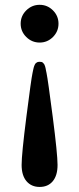

<svg xmlns="http://www.w3.org/2000/svg" viewBox="-20 -443 324 785"><path d="M196.5 -400.6Q219.2 -377.9 219.2 -346.2Q219.2 -314.5 196.5 -291.7Q173.8 -269 142.1 -269Q110.4 -269 87.4 -291.7Q64.5 -314.5 64.5 -346.2Q64.5 -377.9 87.4 -400.6Q110.4 -423.3 142.1 -423.3Q173.8 -423.3 196.5 -400.6ZM215.3 231.4Q215.3 274.4 195.8 297.9Q176.3 321.3 142.1 321.3Q108.4 321.3 88.4 297.9Q68.4 274.4 68.4 231.4Q68.4 187 87.9 34.2Q107.4 -118.7 112.8 -143.6Q113.3 -146 114.5 -151.9Q115.7 -157.7 116.2 -159.9Q116.7 -162.1 117.9 -167Q119.1 -171.9 120.1 -173.8Q121.1 -175.8 122.6 -179.2Q124 -182.6 126 -184.1Q127.9 -185.5 130.1 -187.3Q132.3 -189 135.5 -189.7Q138.7 -190.4 142.1 -190.4Q147 -190.4 150.4 -189.5Q153.8 -188.5 156.5 -185.5Q159.2 -182.6 160.9 -180.2Q162.6 -177.7 164.1 -172.6Q165.5 -167.5 166.3 -164.3Q167 -161.1 168.2 -154.1Q169.4 -147 170.4 -143.6Q175.8 -118.2 195.6 34.7Q215.3 187.5 215.3 231.4Z"/></svg>

Font: Cooper* Medium
Style: Regular
Weight: 500
Designer: Owen Earl
Foundry: indestructible type*
Version: Version 0.001